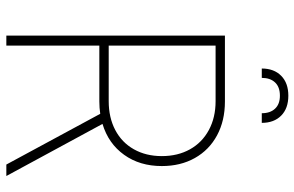

<svg xmlns="http://www.w3.org/2000/svg" viewBox="-186 -766 952 621"><g transform="rotate(90 290.5 -456.0)"><path d="M95.7 -707H308.6Q371.1 -707 418.5 -681.4Q465.8 -655.8 491.7 -609.6Q517.6 -563.5 517.6 -502.9Q517.6 -431.6 481.2 -380.9Q444.8 -330.1 381.3 -311L549.8 0H512.7L348.6 -303.7Q329.1 -300.8 308.6 -300.8H127.9V0H95.7ZM307.6 -331.1Q360.8 -331.1 401.1 -352.3Q441.4 -373.5 463.4 -412.6Q485.4 -451.7 485.4 -502.9Q485.4 -554.7 463.4 -594Q441.4 -633.3 401.1 -655Q360.8 -676.8 307.6 -676.8H127.9V-331.1ZM290 -912.1Q331.1 -912.1 354.5 -888.9Q377.9 -865.7 377.9 -826.2H346.7Q346.7 -853.5 332 -869.1Q317.4 -884.8 290 -884.8Q261.7 -884.8 247.1 -869.1Q232.4 -853.5 232.4 -826.2H202.1Q202.1 -865.7 225.6 -888.9Q249 -912.1 290 -912.1Z"/></g></svg>

Font: Pretendard GOV Thin
Style: Regular
Weight: 100
Designer: Base glyphs from Inter by Rasmus Andersson; Hangeul glyphs from Noto Sans CJK(Source Han Sans) by Jang Soo-young and Kan
Foundry: Kil Hyung-jin
Version: Version 1.309